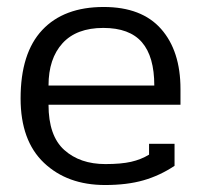

<svg xmlns="http://www.w3.org/2000/svg" viewBox="-20 -515 576 550"><path d="M39 -233Q39 -363 101 -429Q163 -495 277 -495Q386 -495 441.5 -432Q497 -369 497 -260V-215H119Q119 -126 164 -85.5Q209 -45 282 -45Q327 -45 355.5 -51.5Q384 -58 407 -72V-103H480V-40Q438 -12 391 1.5Q344 15 281 15Q173 15 106 -48.5Q39 -112 39 -233ZM422 -270Q422 -353 386.5 -394Q351 -435 276 -435Q199 -435 159 -391Q119 -347 119 -270Z"/></svg>

Font: Pridi Light
Style: Regular
Weight: 300
Designer: Katatrad Team
Foundry: CadsonDemak
Version: Version 1.003